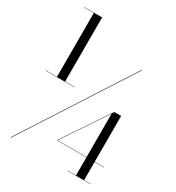

<svg xmlns="http://www.w3.org/2000/svg" viewBox="-212 -932 1063 1162"><g transform="rotate(30 320.0 -351.5)"><path d="M22 -358V-356H223V-358H157V-806H32V-804H100V-358ZM523 -650 39.5 100H43L526.5 -650ZM600 101H555V-25H621V-27H555V-347H507L291 -25H498V101H441V103H600ZM295 -27 498 -329.5V-27Z"/></g></svg>

Font: Bodoni* 48pt
Style: Regular
Weight: 400
Version: Version 2.3